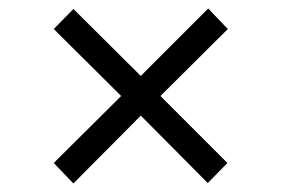

<svg xmlns="http://www.w3.org/2000/svg" viewBox="-20 -480 660 450"><path d="M152 -50 106 -98 264 -255 106 -412 152 -459 310 -302 468 -460 514 -412 356 -255 513 -98 467 -51 310 -209Z"/></svg>

Font: Archivo SemiBold Light
Style: Regular
Weight: 300
Version: Version 2.001